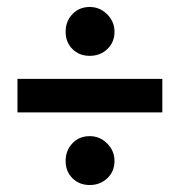

<svg xmlns="http://www.w3.org/2000/svg" viewBox="-20 -619 515 550"><path d="M445 -297H30V-393H445ZM168 -528Q168 -558 187.5 -578.5Q207 -599 237 -599Q266 -599 287 -578Q308 -557 308 -528Q308 -498 287.5 -478.5Q267 -459 237 -459Q207 -459 187.5 -478.5Q168 -498 168 -528ZM168 -158Q168 -188 187.5 -208.5Q207 -229 237 -229Q266 -229 287 -208Q308 -187 308 -158Q308 -128 287.5 -108.5Q267 -89 237 -89Q207 -89 187.5 -108.5Q168 -128 168 -158Z"/></svg>

Font: Akshar Medium
Style: Regular
Weight: 500
Designer: Tall Chai
Foundry: Tall Chai
Version: Version 1.000